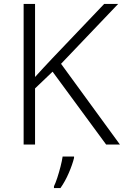

<svg xmlns="http://www.w3.org/2000/svg" viewBox="-20 -734 629 975"><path d="M589 0H519L247 -370L158 -285V0H100V-714H158V-343Q179 -366 200.5 -389.5Q222 -413 245 -437L509 -714H580L290 -410ZM356 68Q348 101 329.5 144Q311 187 287 221H254V212Q262 196 271 168.5Q280 141 287.5 111.5Q295 82 298 61H356Z"/></svg>

Font: Noto Sans Lao Light
Style: Regular
Weight: 300
Designer: Monotype Design Team
Foundry: Monotype Imaging Inc.
Version: Version 2.003; ttfautohint (v1.8.4.7-5d5b)